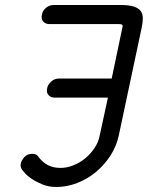

<svg xmlns="http://www.w3.org/2000/svg" viewBox="-20 -745 589 765"><path d="M177 -649Q161 -649 152 -659.5Q143 -670 147 -687Q150 -703 163.5 -714Q177 -725 193 -725H462Q495 -725 514 -718.5Q533 -712 541 -700.5Q549 -689 549 -672.5Q549 -656 545 -637L453 -204Q444 -162 420 -125Q396 -88 362.5 -60Q329 -32 288 -16Q247 0 205 0Q174 0 149.5 -10Q125 -20 107 -32Q89 -44 79 -55.5Q69 -67 67 -70Q60 -82 63 -94Q65 -105 76.5 -118.5Q88 -132 109 -132Q127 -132 134 -119Q152 -96 173 -86Q194 -76 221 -76Q247 -76 273 -86.5Q299 -97 320 -114.5Q341 -132 356.5 -155Q372 -178 377 -204L410 -356H198Q182 -356 173 -366.5Q164 -377 168 -394Q171 -409 184.5 -420.5Q198 -432 214 -432H425L468 -637Q470 -646 465 -647.5Q460 -649 454 -649Z"/></svg>

Font: VDS Compensated
Style: Light Italic
Weight: 300
Italic angle: -12°
Designer: artmaker
Foundry: artmaker
Version: Version 1.000 2012 initial release